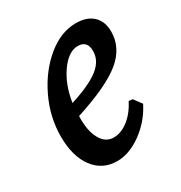

<svg xmlns="http://www.w3.org/2000/svg" viewBox="-122 -556 618 657"><g transform="rotate(-30 186.5 -228.0)"><path d="M119 -187Q117 -131 135 -97.5Q153 -64 186 -64Q215 -64 243.5 -86Q272 -108 292 -147L307 -145L330 -114Q302 -59 253 -23.5Q204 12 156 12Q98 12 64 -33.5Q30 -79 30 -157Q30 -234 64.5 -306Q99 -378 154 -423Q209 -468 268 -468Q311 -468 335 -445.5Q359 -423 359 -383Q359 -319 304 -274Q249 -229 119 -187ZM122 -237Q201 -262 236.5 -290Q272 -318 272 -356Q272 -397 235 -397Q198 -397 165 -350.5Q132 -304 122 -237Z"/></g></svg>

Font: Alegreya Medium
Style: Italic
Weight: 500
Italic angle: -7°
Designer: Juan Pablo del Peral
Foundry: Huerta Tipografica
Version: Version 2.008; ttfautohint (v1.8)